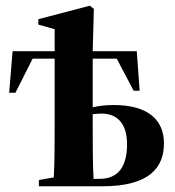

<svg xmlns="http://www.w3.org/2000/svg" viewBox="-20 -651 613 671"><path d="M116 0H338C504 0 553 -67 553 -150C553 -233 496 -284 377 -284C349 -284 325 -281 304 -276V-446H388L447 -334H468L458 -472H304L308 -620L294 -631L114 -584V-565L171 -549V-472H24L12 -327H34L94 -446H171V-209C171 -154 171 -83 168 -31L116 -22ZM304 -209V-252C314 -253 324 -254 335 -254C390 -254 424 -219 424 -147C424 -74 397 -26 328 -26H307C304 -78 304 -152 304 -209Z"/></svg>

Font: Source Serif 4 Display
Style: Bold
Weight: 700
Designer: Frank Grießhammer
Foundry: Adobe Systems Incorporated
Version: Version 4.004;hotconv 1.0.117;makeotfexe 2.5.65602